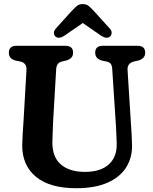

<svg xmlns="http://www.w3.org/2000/svg" viewBox="-20 -930 770 964"><path d="M562 -300 543.5 -583Q542.5 -601.5 535.8 -609.8Q529 -618 515.5 -621L493 -625.5Q458 -635 458 -665Q458 -700 495.5 -700H671.5Q709 -700 709 -665Q709 -636 674 -626L652 -621Q617.5 -612 620.5 -577L638 -300.5Q640 -275 641 -251Q642 -227 643 -201Q644 -138 613.2 -89.2Q582.5 -40.5 519.8 -12.8Q457 15 362.5 15Q229.5 15 160 -42.8Q90.5 -100.5 91.5 -203Q92 -224.5 94.2 -262.2Q96.5 -300 98.5 -328.5L113 -580Q114.5 -613.5 82.5 -621L59.5 -625.5Q24.5 -634 24.5 -665Q24.5 -700 62 -700H309.5Q347 -700 347 -665Q347 -635.5 312 -626L290 -621Q263.5 -614.5 262 -581.5L247 -325Q245.5 -292.5 244.5 -266.2Q243.5 -240 243 -219Q241.5 -142.5 285 -104.8Q328.5 -67 406 -67Q485 -67 526.2 -104.5Q567.5 -142 566 -208Q565 -240 564 -260.2Q563 -280.5 562 -300ZM533 -747Q516 -732.5 488 -750.5L395.5 -814.5L303 -750.5Q275 -732.5 258 -747Q251.5 -753 250.8 -764.2Q250 -775.5 261 -787.5L340 -875Q354.5 -890.5 366 -900Q377.5 -909.5 395.5 -909.5Q413.5 -909.5 425.2 -900Q437 -890.5 451 -875L530.5 -787.5Q541.5 -775.5 540.5 -764.2Q539.5 -753 533 -747Z"/></svg>

Font: Fraunces 72pt SuperSoft SemiBold
Style: Regular
Weight: 600
Version: Version 1.000;[b76b70a41]